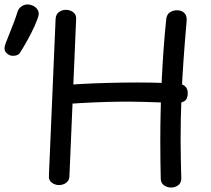

<svg xmlns="http://www.w3.org/2000/svg" viewBox="-141 -826 945 860"><path d="M108 -740Q109 -762 123 -772Q137 -782 154 -782Q166 -782 176.5 -777.5Q187 -773 194 -764Q201 -755 200 -740L170 -38Q170 -24 163 -15Q156 -6 145.5 -1.5Q135 3 123 3Q107 3 92 -7Q77 -17 78 -38ZM152 -360Q127 -359 115 -370Q103 -381 103 -399Q103 -422 117 -433Q131 -444 153 -445Q212 -450 276.5 -452.5Q341 -455 406.5 -456Q472 -457 535.5 -456Q599 -455 657 -451Q677 -450 688.5 -439Q700 -428 700 -409Q700 -381 683.5 -372Q667 -363 640 -364Q567 -368 508.5 -369.5Q450 -371 396 -370.5Q342 -370 283.5 -367.5Q225 -365 152 -360ZM603 -735Q605 -761 619.5 -770.5Q634 -780 652 -780Q673 -780 685 -767.5Q697 -755 695 -732Q687 -642 681 -556.5Q675 -471 671.5 -382Q668 -293 668 -194Q668 -152 669 -110Q670 -68 671 -27Q671 -6 657 4Q643 14 625 14Q608 14 593.5 4Q579 -6 579 -27Q578 -68 577.5 -109Q577 -150 577 -192Q577 -330 583.5 -467.5Q590 -605 603 -735ZM-84 -576Q-100 -576 -113.5 -590Q-127 -604 -115 -634Q-109 -649 -99.5 -673Q-90 -697 -79.5 -724Q-69 -751 -62 -775Q-57 -789 -44.5 -797.5Q-32 -806 -19 -806Q-4 -806 8.5 -799.5Q21 -793 28 -781.5Q35 -770 31 -754Q26 -736 13 -707.5Q0 -679 -17 -648Q-34 -617 -50 -592Q-56 -582 -64.5 -579Q-73 -576 -84 -576Z"/></svg>

Font: Playpen Sans
Style: Regular
Weight: 400
Designer: Laura Meseguer, Veronika Burian, José Scaglione, Kostas Bartsokas, Vera Evstafieva, Tom Grace, Yorlmar Campos
Foundry: TypeTogether
Version: Version 2.000